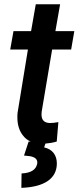

<svg xmlns="http://www.w3.org/2000/svg" viewBox="-20 -677 375 917"><path d="M150.9 -656.7 128.4 -528.3H44.4L28.8 -440.4H113.3L64 -138.7C63 -130.9 63 -123.5 63 -116.2C63 -82.5 71.3 -54.2 87.9 -32.2C98.1 -18.1 110.8 -7.8 126.5 -1H116.7L94.7 65.9L122.1 68.8C146 72.8 158.2 82.5 158.2 99.1C158.2 100.6 158.2 102.5 157.7 104.5C152.3 133.8 127.4 149.4 83 151.4L82 220.2C190.9 216.3 250 176.8 251.5 106C251.5 105.5 251.5 104.5 251.5 104C251.5 64.9 231.4 36.1 190.9 26.9L196.8 8.8C214.8 7.3 232.9 4.4 251 -1L258.8 -93.8C243.7 -90.8 230 -89.4 217.8 -89.4C193.8 -90.3 180.7 -101.6 178.7 -122.6C178.2 -125 178.2 -127.9 178.2 -130.9C178.2 -135.3 178.7 -139.6 179.2 -144.5L229 -440.4H319.8L335 -528.3H244.6L267.1 -656.7Z"/></svg>

Font: Roboto Medium
Style: Italic
Weight: 500
Italic angle: -12°
Designer: Google
Version: Version 2.137; 2017